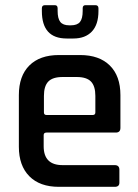

<svg xmlns="http://www.w3.org/2000/svg" viewBox="-20 -723 533 743"><path d="M160 -278H339Q349 -278 349 -288V-352Q349 -390 332 -407.5Q315 -425 277 -425H222Q184 -425 167 -407.5Q150 -390 150 -352V-288Q150 -278 160 -278ZM424 0H208Q134 0 93.5 -41Q53 -82 53 -155V-355Q53 -429 93.5 -469.5Q134 -510 208 -510H290Q364 -510 405 -469.5Q446 -429 446 -355V-228Q446 -210 428 -210H160Q149 -210 149 -200V-157Q149 -84 222 -84H424Q442 -84 442 -66V-16Q442 0 424 0ZM142 -680V-691Q142 -703 154 -703H192Q203 -703 203 -691V-681Q203 -651 213.5 -638Q224 -625 248 -625H254Q279 -625 289.5 -638Q300 -651 300 -681V-691Q300 -703 311 -703H349Q361 -703 361 -691V-680Q361 -628 335.5 -601Q310 -574 264 -574H238Q142 -574 142 -680Z"/></svg>

Font: Rajdhani Semibold
Style: Regular
Weight: 600
Designer: Satya Rajpurohit, Jyotish Sonowal
Foundry: Indian Type Foundry
Version: Version 1.200;PS 1.0;hotconv 1.0.78;makeotf.lib2.5.61930; tt